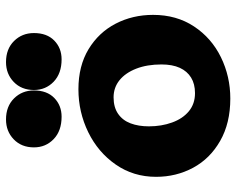

<svg xmlns="http://www.w3.org/2000/svg" viewBox="-94 -682 786 639"><g transform="rotate(-90 299.5 -363.0)"><path d="M30 -237Q30 -312.5 70.8 -371.2Q111.5 -430 178.5 -462.8Q245.5 -495.5 321.5 -495.5Q399 -495.5 454.8 -461.8Q510.5 -428 539.8 -371.5Q569 -315 569 -247Q569 -169 530.5 -110.8Q492 -52.5 428 -21.2Q364 10 290.5 10Q208.5 10 149.5 -23.8Q90.5 -57.5 60.2 -113.8Q30 -170 30 -237ZM404 -219Q404 -267 390 -303Q376 -339 351.5 -358.8Q327 -378.5 294.5 -378.5Q261.5 -378.5 239.8 -363.5Q218 -348.5 208 -322Q198 -295.5 198 -261Q198 -219 210.8 -183.8Q223.5 -148.5 248.2 -128Q273 -107.5 308.5 -107.5Q339 -107.5 360.2 -120.5Q381.5 -133.5 392.8 -158.2Q404 -183 404 -219ZM508.5 -643.5Q508.5 -683.1 482 -709.8Q455.5 -736.5 411.9 -736.5Q372.5 -736.5 345.8 -710.8Q319 -685 319 -643.5Q319 -604.4 346.5 -577.9Q374 -551.5 421 -551.5Q458.5 -551.5 483.5 -575.9Q508.5 -600.3 508.5 -643.5ZM317.5 -643.5Q317.5 -683.1 291 -709.8Q264.5 -736.5 220.9 -736.5Q181.5 -736.5 154.8 -710.8Q128 -685 128 -643.5Q128 -604.4 155.5 -577.9Q183 -551.5 230 -551.5Q267.5 -551.5 292.5 -575.9Q317.5 -600.3 317.5 -643.5Z"/></g></svg>

Font: TMT Limkin
Style: Regular
Weight: 400
Designer: Gabriel Drozdov
Version: Version 1.000;Glyphs 3.1.2 (3151)